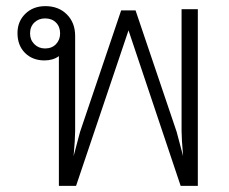

<svg xmlns="http://www.w3.org/2000/svg" viewBox="-20 -606 746 626"><path d="M625 -576V0H569L399 -507L228 0H172V-423Q153 -409 125 -409Q86 -409 61.5 -433.5Q37 -458 37 -498Q37 -536 62.5 -561Q88 -586 128 -586Q171 -586 198 -559Q225 -532 225 -489V-179Q225 -154 220 -97L241 -176L375 -572H422L556 -176L577 -97Q572 -154 572 -179V-576ZM176 -497Q176 -519 162.5 -532.5Q149 -546 127 -546Q106 -546 92 -532.5Q78 -519 78 -497Q78 -476 92 -462Q106 -448 127 -448Q149 -448 162.5 -462Q176 -476 176 -497Z"/></svg>

Font: Sarabun ExtraLight
Style: Regular
Weight: 275
Designer: Suppakit Chalermlarp | Katatrad Co.,Ltd.
Foundry: Cadson Demak Co.,Ltd.
Version: Version 1.000; ttfautohint (v1.6)